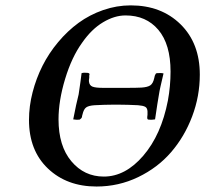

<svg xmlns="http://www.w3.org/2000/svg" viewBox="-20 -678 757 708"><path d="M442.9 -621.1Q402.3 -621.1 360.1 -595.9Q317.9 -570.8 283.2 -521Q244.6 -467.8 220.2 -387.2Q195.8 -306.6 195.8 -237.8Q195.8 -139.6 243.2 -83.3Q290.5 -26.9 362.8 -26.9Q442.4 -26.9 508.5 -104Q574.7 -181.2 599.1 -307.1Q608.9 -360.4 608.9 -414.1Q608.9 -514.6 564 -567.9Q519 -621.1 442.9 -621.1ZM335.9 9.8Q226.6 9.8 156.7 -56.6Q86.9 -123 86.9 -235.8Q86.9 -286.1 100.1 -337.4Q113.3 -388.7 136.7 -435.3Q160.2 -481.9 194.6 -522.9Q229 -564 269.8 -593.8Q310.5 -623.5 360.4 -640.9Q410.2 -658.2 461.9 -658.2Q574.7 -658.2 645.8 -588.4Q716.8 -518.6 716.8 -402.8Q716.8 -323.2 688.5 -248.5Q660.2 -173.8 610.8 -116.7Q561.5 -59.6 489.5 -24.9Q417.5 9.8 335.9 9.8ZM360.8 -354H444.8Q483.9 -354 501 -355Q523.9 -356.4 534.2 -363.3Q544.4 -370.1 548.8 -390.1Q548.8 -391.6 549.8 -394.5Q550.8 -397.5 550.8 -398.9L554.2 -405.8Q555.7 -408.2 559.1 -408.2Q573.7 -409.7 583 -407.2Q582.5 -404.8 579.1 -390.4Q575.7 -376 571.8 -358.9Q567.9 -341.8 565.9 -328.1Q563 -312.5 560.1 -293.2Q557.1 -273.9 554.7 -257.1Q552.2 -240.2 551.8 -237.8Q538.1 -235.4 528.8 -236.8Q525.9 -236.8 523.9 -238.8Q522.9 -240.7 522.9 -246.1Q522.9 -247.6 523.4 -250.5Q523.9 -253.4 523.9 -254.9V-267.1Q523.4 -279.8 515.4 -284.2Q507.3 -288.6 488.8 -290Q448.7 -292 420.9 -292H394Q367.2 -292 329.1 -290Q307.1 -288.6 297.9 -282Q288.6 -275.4 284.2 -255.9Q282.2 -250 282.2 -246.1Q279.8 -241.2 277.8 -240.2Q274.4 -236.8 272.9 -236.8Q263.2 -235.4 250 -237.8Q261.2 -295.9 270 -330.1Q272.9 -346.7 276.6 -375.5Q280.3 -404.3 280.8 -408.2Q289.1 -411.1 304.2 -409.2Q306.6 -409.2 310.1 -405.8Q310.1 -401.9 309.1 -399.9V-391.1Q307.1 -380.9 308.1 -377Q309.6 -363.3 320.8 -358.6Q332 -354 360.8 -354Z"/></svg>

Font: Common Serif Medium
Style: Italic
Weight: 500
Italic angle: -12°
Designer: Philipp H. Poll, Khaled Hosny
Foundry: Stefan Peev, Context Ltd.
Version: Version 1.026